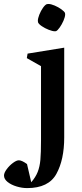

<svg xmlns="http://www.w3.org/2000/svg" viewBox="-121 -714 416 978"><path d="M158.2 -554.7Q146.5 -554.7 127.2 -562.3Q107.9 -569.8 92 -580.6Q76.2 -591.3 72.8 -600.1Q71.8 -602.1 71.8 -607.9Q71.8 -620.1 79.3 -639.4Q86.9 -658.7 97.9 -674.3Q108.9 -689.9 117.7 -692.9Q119.6 -693.8 125.5 -693.8Q138.2 -693.8 157.2 -685.8Q176.3 -677.7 191.7 -666.5Q207 -655.3 210 -647.9Q210.9 -644 210.9 -641.1Q210.9 -628.4 202.6 -609.1Q194.3 -589.8 183.1 -574Q171.9 -558.1 164.1 -555.2Q162.6 -554.7 158.2 -554.7ZM15.6 -418 19.5 -440.9 206.1 -471.2V-13.7Q206.1 99.1 166.3 171.6Q126.5 244.1 17.1 244.1Q-8.8 244.1 -36.4 235.8Q-64 227.5 -82.3 212.9Q-100.6 198.2 -100.6 180.2Q-100.6 166.5 -86.9 147.9Q-73.2 129.4 -55.2 116Q-37.1 102.5 -24.9 102.5Q-9.8 102.5 16.6 121.6L38.1 214.4Q60.5 188.5 71 161.9Q81.5 135.3 84.7 100.1Q87.9 64.9 87.9 0V-377Z"/></svg>

Font: Vesper Libre Medium
Style: Regular
Weight: 500
Designer: Robert Keller & Kimya Gandhi
Foundry: Mota Italic
Version: Version 1.058